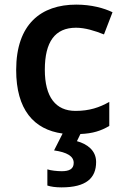

<svg xmlns="http://www.w3.org/2000/svg" viewBox="-20 -571 539 831"><path d="M396 130C396 80 357 52 313 40L328 9C381 7 418 -5 453 -26V-130C411 -106 367 -91 307 -91C221 -91 174 -151 174 -269C174 -390 218 -451 309 -451C348 -451 390 -438 430 -422L467 -518C430 -536 375 -551 310 -551C158 -551 50 -467 50 -268C50 -97 126 -10 251 7L214 80C270 88 299 105 299 134C299 161 279 170 247 170C227 170 200 167 185 162V232C200 237 221 240 246 240C353 240 396 200 396 130Z"/></svg>

Font: Noto Sans Kayah Li SemiBold
Style: Regular
Weight: 600
Designer: Monotype Design Team, Sérgio Martins
Foundry: Monotype Imaging Inc.
Version: Version 2.002